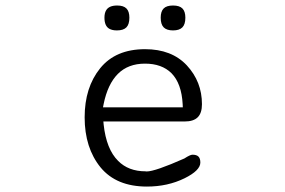

<svg xmlns="http://www.w3.org/2000/svg" viewBox="-20 -669 1040 700"><path d="M565.9 -604.5Q565.9 -580.1 576.9 -569.1Q587.9 -558.1 610.8 -558.1Q633.8 -558.1 644.8 -569.1Q655.8 -580.1 655.8 -604.5Q655.8 -627.4 645 -638.2Q634.3 -648.9 610.8 -648.9Q587.4 -648.9 576.7 -638.2Q565.9 -627.4 565.9 -604.5ZM407.2 -648.9Q377.4 -648.9 367.2 -631.8Q360.8 -621.6 360.8 -604.5Q360.8 -574.7 377.9 -564.5Q388.7 -558.1 406.2 -558.1Q429.7 -558.1 440.7 -569.1Q451.7 -580.1 451.7 -604.5Q451.7 -627.4 440.9 -638.2Q430.2 -648.9 407.2 -648.9ZM605 -402.3Q642.1 -364.7 646 -288.6L646.5 -277.8H355.5L357.9 -290Q372.6 -362.3 409.9 -399.7Q447.3 -437 508.5 -437Q569.8 -437 605 -402.3ZM356.9 -226.1H653.3Q685.5 -226.1 700.9 -241.5Q716.3 -256.8 716.3 -289.1Q716.3 -371.1 661.1 -430.7Q606 -489.7 508.8 -489.7Q401.4 -489.7 345 -419.9Q288.6 -350.1 288.6 -241.2Q288.6 -129.9 346.7 -58.6Q404.3 11.2 515.6 11.2Q591.3 11.2 652.8 -19Q681.6 -33.2 696 -47.6Q710.4 -62 710.4 -76.2Q710.4 -91.3 703.6 -98.1Q696.8 -105 681.6 -105Q677.7 -105 670.2 -101.6Q662.6 -98.1 652.3 -91.3Q545.4 -43.9 514.6 -43.9Q512.7 -43.9 510.7 -44.4Q448.2 -44.4 410.6 -82.5Q367.7 -125 357.9 -214.8Z"/></svg>

Font: YuPearl-ExtraLight
Style: ExtraLight
Weight: 200
Designer: Max Yao
Foundry: Max-Everyday
Version: Version 1.011; ttfautohint (v1.8.3)